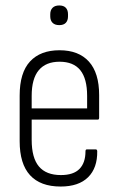

<svg xmlns="http://www.w3.org/2000/svg" viewBox="-20 -675 434 703"><path d="M202 8Q128 8 90 -33.5Q52 -75 52 -158V-325Q52 -409 90 -450Q128 -491 198 -491Q268 -491 305.5 -449.5Q343 -408 343 -327V-244Q343 -237 338 -237H96V-163Q96 -97 122.5 -65.5Q149 -34 203 -34Q249 -34 271 -56.5Q293 -79 293 -121Q293 -128 298 -128H331Q335 -128 336 -122Q337 -60 302.5 -26Q268 8 202 8ZM96 -278H299V-324Q299 -387 274 -418Q249 -449 198 -449Q148 -449 122 -418Q96 -387 96 -324ZM197 -583Q181 -583 172.5 -591.5Q164 -600 164 -615V-623Q164 -638 172.5 -646.5Q181 -655 197 -655Q213 -655 221 -646.5Q229 -638 229 -623V-615Q229 -600 221 -591.5Q213 -583 197 -583Z"/></svg>

Font: Sofia Sans Condensed Light
Style: Regular
Weight: 300
Designer: Botio Nikoltchev, Ani Petrova
Foundry: lettersoup
Version: Version 4.101